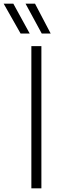

<svg xmlns="http://www.w3.org/2000/svg" viewBox="-91 -1033 328 1053"><path d="M136 0H81V-780H136ZM22 -849 -71 -1013H-18L72 -849ZM138 -849 49 -1013H101L187 -849Z"/></svg>

Font: Tanohe Sans Light
Style: Regular
Weight: 300
Designer: Village Type and Design LLC & Cristiano Sobral
Foundry: Cooper Hewitt Smithsonian Design Museum
Version: Version 1.00;September 29, 2021;FontCreator 13.0.0.2655 64-b